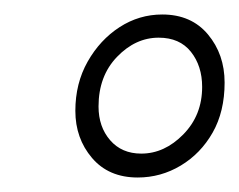

<svg xmlns="http://www.w3.org/2000/svg" viewBox="-20 -746 330 265"><path d="M170 -501Q130 -501 107 -528Q84 -555 84 -593Q84 -631 101 -661Q118 -691 145 -708.5Q172 -726 204 -726Q244 -726 267 -698.5Q290 -671 290 -632Q290 -592 273.5 -563Q257 -534 229.5 -517.5Q202 -501 170 -501ZM175 -534Q207 -534 233 -560.5Q259 -587 259 -626Q259 -655 243.5 -674.5Q228 -694 199 -694Q167 -694 141.5 -667.5Q116 -641 116 -599Q116 -571 132 -552.5Q148 -534 175 -534Z"/></svg>

Font: Georama ExtraExtended ExtraLight
Style: Italic
Weight: 200
Width: 8
Italic angle: -9°
Designer: Jean-Baptiste Levee
Foundry: Production Type
Version: Version 1.000